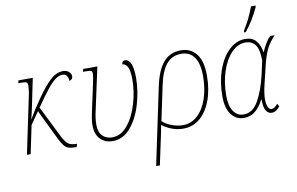

<svg xmlns="http://www.w3.org/2000/svg" viewBox="-96 -952 2126 1376"><g transform="rotate(-10 967.0 -264.5)"><path d="M454 -499Q454 -486 446.5 -478Q439 -470 428 -470Q428 -495 417 -508Q406 -521 387 -521Q362 -521 336 -502.5Q310 -484 275 -440.5Q240 -397 185 -317L301 -84Q321 -46 339.5 -31.5Q358 -17 392 -16H404L398 7H393Q359 7 340 1Q321 -5 307 -22Q293 -39 274 -77L169 -294L107 -205L64 0H37L127 -430Q133 -462 133 -484Q133 -499 129.5 -505.5Q126 -512 115.5 -514Q105 -516 81 -516H65L70 -536H174L135 -347Q120 -274 111 -242L150 -307L197 -377Q258 -465 302.5 -505.5Q347 -546 394 -546Q422 -546 438 -531.5Q454 -517 454 -499Z M536 -128Q536 -165 552 -235L591 -416Q603 -470 603 -489Q603 -507 594.5 -511.5Q586 -516 554 -516H536L541 -536H644L578 -231Q564 -172 564 -125Q564 -72 591 -44.5Q618 -17 662 -17Q726 -17 774.5 -77Q823 -137 849 -226.5Q875 -316 875 -400Q875 -461 862 -489Q849 -517 823 -520Q825 -545 845 -545Q903 -545 903 -408Q903 -316 875 -218.5Q847 -121 792 -55.5Q737 10 661 10Q605 10 570.5 -25.5Q536 -61 536 -128Z M1053 -320Q1076 -431 1124 -488.5Q1172 -546 1253 -546Q1323 -546 1364.5 -494Q1406 -442 1406 -336Q1406 -235 1377 -156.5Q1348 -78 1296 -34Q1244 10 1175 10Q1130 10 1089 -6Q1048 -22 1021 -44Q1015 -6 1004 43L962 240H935ZM1378 -337Q1378 -429 1345 -475Q1312 -521 1251 -521Q1182 -521 1141.5 -470.5Q1101 -420 1081 -321L1028 -70Q1058 -44 1098 -29.5Q1138 -15 1177 -15Q1236 -15 1282 -57Q1328 -99 1353 -172.5Q1378 -246 1378 -337Z M1489 -168Q1489 -275 1520 -361.5Q1551 -448 1604 -497Q1657 -546 1720 -546Q1773 -546 1800 -513.5Q1827 -481 1834 -430H1836Q1848 -459 1865 -488Q1882 -517 1901 -536H1934Q1890 -488 1870 -445.5Q1850 -403 1833 -333L1799 -191Q1786 -135 1786 -95Q1786 -60 1795.5 -39.5Q1805 -19 1821 -19Q1833 -19 1843.5 -26.5Q1854 -34 1867 -49L1878 -28Q1864 -10 1849.5 -1Q1835 8 1817 8Q1794 8 1778 -15Q1762 -38 1762 -97L1759 -98Q1733 -48 1699 -19Q1665 10 1616 10Q1559 10 1524 -36Q1489 -82 1489 -168ZM1791 -266 1815 -374Q1814 -458 1788 -489.5Q1762 -521 1719 -521Q1663 -521 1617 -474Q1571 -427 1544 -346Q1517 -265 1517 -168Q1517 -96 1544 -55.5Q1571 -15 1617 -15Q1684 -15 1725 -87.5Q1766 -160 1791 -266ZM1723 -606Q1770 -678 1803 -769H1836L1835 -758Q1790 -661 1734 -594H1722Z"/></g></svg>

Font: Noto Serif NarrowThin
Style: Italic
Weight: 250
Width: 4
Italic angle: -12°
Designer: Monotype Design Team
Foundry: Monotype Imaging Inc.
Version: Version 1.001